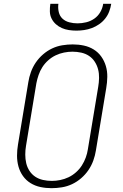

<svg xmlns="http://www.w3.org/2000/svg" viewBox="-20 -975 640 1003"><path d="M249 8Q219 8 191 2Q163 -4 139.5 -18.5Q116 -33 100 -55.5Q84 -78 76.5 -105Q69 -132 69 -161.5Q69 -191 74 -220L128 -546Q132 -572 141.5 -598.5Q151 -625 167 -648.5Q183 -672 205 -691Q227 -710 252.5 -722Q278 -734 305.5 -738.5Q333 -743 360 -743Q390 -743 418 -737Q446 -731 469.5 -716.5Q493 -702 509 -679.5Q525 -657 533 -630Q541 -603 540.5 -573.5Q540 -544 535 -515L481 -189Q477 -163 467.5 -136.5Q458 -110 442 -86.5Q426 -63 404 -44Q382 -25 356.5 -13Q331 -1 303.5 3.5Q276 8 249 8ZM251 -30Q272 -30 294.5 -34.5Q317 -39 338 -49Q359 -59 377 -75Q395 -91 407.5 -110.5Q420 -130 428 -152Q436 -174 439 -195L493 -521Q497 -544 497.5 -567.5Q498 -591 492.5 -612.5Q487 -634 475 -652.5Q463 -671 445 -683Q427 -695 404.5 -700Q382 -705 358 -705Q337 -705 314.5 -700.5Q292 -696 271 -686Q250 -676 232 -660Q214 -644 201.5 -624.5Q189 -605 181.5 -583Q174 -561 170 -540L116 -214Q112 -191 112 -167.5Q112 -144 117 -122.5Q122 -101 134 -82.5Q146 -64 164 -52Q182 -40 204.5 -35Q227 -30 251 -30ZM379 -815Q359 -815 339.5 -818Q320 -821 303 -828.5Q286 -836 272 -848.5Q258 -861 249.5 -878Q241 -895 240.5 -915Q240 -935 243 -955H285Q282 -933 287 -912Q292 -891 306.5 -877.5Q321 -864 342 -858.5Q363 -853 385 -853Q407 -853 430 -858.5Q453 -864 472.5 -877.5Q492 -891 504 -912Q516 -933 519 -955H561Q558 -935 550.5 -915Q543 -895 529.5 -878Q516 -861 498 -848.5Q480 -836 460 -828.5Q440 -821 419.5 -818Q399 -815 379 -815Z"/></svg>

Font: Iosevka Etoile Extralight
Style: Italic
Weight: 200
Italic angle: -9°
Designer: Belleve Invis
Foundry: Belleve Invis
Version: Version 22.1.2; ttfautohint (v1.8.4)